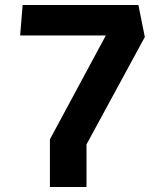

<svg xmlns="http://www.w3.org/2000/svg" viewBox="-20 -750 660 770"><path d="M180.2 -191.3 428.4 -652.1 473.8 -607.9H60.8L70.8 -730H535L560.8 -601.5L326.9 -170.8V0H180.2Z"/></svg>

Font: Monaspace Krypton Var
Style: Regular
Weight: 400
Designer: Riley Cran and the Lettermatic Team
Version: Version 1.101 (Monaspace Krypton Var)